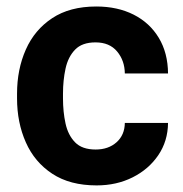

<svg xmlns="http://www.w3.org/2000/svg" viewBox="-20 -558 561 588"><path d="M272.9 -100.1Q312 -100.1 336.9 -122.3Q361.8 -144.5 362.3 -181.6H494.6Q494.1 -126 464.8 -82.8Q435.5 -39.6 386.2 -14.9Q336.9 9.8 275.9 9.8Q194.3 9.8 140.1 -25.9Q85.9 -61.5 59.1 -122.1Q32.2 -182.6 32.2 -256.8V-271Q32.2 -345.7 59.1 -406.2Q85.9 -466.8 139.9 -502.4Q193.8 -538.1 274.9 -538.1Q339.8 -538.1 389.2 -513.2Q438.5 -488.3 466.3 -442.1Q494.1 -396 494.6 -333H362.3Q361.8 -372.6 338.6 -400.4Q315.4 -428.2 272.5 -428.2Q231.4 -428.2 210 -406Q188.5 -383.8 180.7 -347.9Q172.9 -312 172.9 -271V-256.8Q172.9 -215.3 180.7 -179.7Q188.5 -144 210 -122.1Q231.4 -100.1 272.9 -100.1Z"/></svg>

Font: Vazirmatn RD UI FD
Style: Bold
Weight: 700
Designer: Saber Rastikerdar
Foundry: Saber Rastikerdar
Version: Version 33.003